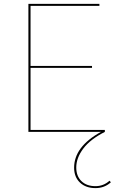

<svg xmlns="http://www.w3.org/2000/svg" viewBox="-20 -678 619 987"><path d="M543 251 550 259Q517 289 471 289Q421 289 391 260.5Q361 232 361 184Q361 76 499 0H126V-658H491V-648H137V-339H453V-329H137V-10H519V0Q444 38 408 86Q372 134 372 183Q372 227 398.5 253Q425 279 471 279Q512 279 543 251Z"/></svg>

Font: EauTest Hairline
Style: Regular
Weight: 250
Designer: Christian Thalmann (Catharsis Fonts)
Version: Version 0.001;PS 000.001;hotconv 1.0.88;makeotf.lib2.5.64775